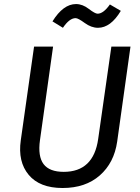

<svg xmlns="http://www.w3.org/2000/svg" viewBox="-20 -920 696 952"><path d="M83 -224.1 148.9 -689H243.2L178.2 -225.1Q167 -145 196 -106.4Q225.1 -67.9 295.9 -67.9Q443.8 -67.9 466.8 -231L532.2 -689H627L561 -217.8Q545.9 -112.8 474.9 -50.3Q403.8 12.2 290.3 12.2Q176.8 12.2 122.3 -53Q67.9 -118.2 83 -224.1ZM465.8 -782.2Q432.6 -782.2 399.9 -806.2Q367.2 -830.1 355 -830.1Q324.2 -830.1 292 -782.2L240.2 -814Q293.5 -899.9 356.9 -899.9Q389.2 -899.9 420.2 -876Q451.2 -852.1 463.9 -852.1Q492.7 -852.1 524.9 -897.9L579.1 -866.2Q528.8 -782.2 465.8 -782.2Z"/></svg>

Font: FiraSans-Italic
Style: Italic
Weight: 400
Italic angle: -8°
Designer: Carrois Corporate & Edenspiekermann AG
Foundry: Carrois Corporate GbR & Edenspiekermann AG
Version: Version 3.106;PS 003.106;hotconv 1.0.70;makeotf.lib2.5.58329